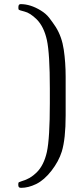

<svg xmlns="http://www.w3.org/2000/svg" viewBox="-20 -736 373 918"><path d="M293.9 -369.6V-184.1Q293.9 -71.8 275.4 -11.2Q260.7 35.6 226.1 80.3Q191.4 125 152.8 144Q115.2 162.1 81.1 162.1Q73.7 162.1 70.8 159.2Q67.4 156.2 67.4 148.4V146.5Q67.9 137.2 68.8 136.7Q69.3 135.3 82 130.9Q105.5 124 122.1 114.3Q138.7 104.5 155.3 88.4Q189.9 54.2 204.1 -9.3Q218.3 -74.7 218.3 -242.7V-312.5Q218.3 -480 204.1 -544.9Q189.9 -608.9 155.3 -643.6Q124 -674.3 97.4 -680.7Q70.8 -687 68.8 -690.9Q67.9 -692.9 67.9 -701.7Q67.9 -716.3 78.6 -716.3Q125.5 -716.3 174.8 -686Q199.7 -670.9 215.1 -651.1Q230.5 -631.3 246.6 -606.9Q275.9 -560.1 284.9 -498.5Q293.9 -437 293.9 -369.6Z"/></svg>

Font: Caudex
Style: Regular
Weight: 400
Version: Version 1.01